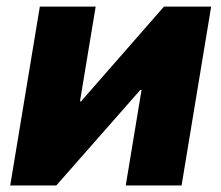

<svg xmlns="http://www.w3.org/2000/svg" viewBox="-20 -566 676 586"><path d="M534.2 0H363.8L412.1 -292H408.7L151.9 0H11.2L101.6 -545.9H272L224.1 -256.8H227.5L480.5 -545.9H624.5Z"/></svg>

Font: Inter ExtraBold
Style: Italic
Weight: 800
Italic angle: -9.3988°
Designer: Rasmus Andersson
Foundry: rsms
Version: Version 4.001;git-66647c0bb